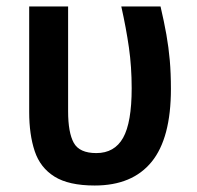

<svg xmlns="http://www.w3.org/2000/svg" viewBox="-20 -563 607 592"><path d="M272 9Q192 9 148 -18.5Q104 -46 87 -97Q70 -148 70 -218V-543H190V-220Q190 -154 207.5 -122.5Q225 -91 277 -91Q333 -91 359.5 -138Q386 -185 386 -291Q386 -357 377.5 -416.5Q369 -476 354 -543H475Q486 -496 493 -456.5Q500 -417 503.5 -377Q507 -337 507 -289Q507 -137 447.5 -64Q388 9 272 9Z"/></svg>

Font: Noto Sans SemiCondensed SemiBold
Style: Regular
Weight: 600
Width: 4
Designer: Monotype Design Team
Foundry: Monotype Imaging Inc.
Version: Version 2.013; ttfautohint (v1.8.4.7-5d5b)